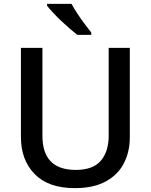

<svg xmlns="http://www.w3.org/2000/svg" viewBox="-20 -961 779 991"><path d="M650 -252Q650 -178 619.5 -118.5Q589 -59 526 -24.5Q463 10 366 10Q230 10 159 -62.5Q88 -135 88 -254V-714H199V-260Q199 -172 242 -128Q285 -84 371 -84Q460 -84 500.5 -131.5Q541 -179 541 -261V-714H650ZM349 -941Q361 -919 379 -891.5Q397 -864 416.5 -838Q436 -812 451 -793V-781H379Q361 -795 338.5 -814.5Q316 -834 293.5 -855.5Q271 -877 252.5 -897Q234 -917 223 -931V-941Z"/></svg>

Font: Noto Sans NKo Unjoined Medium
Style: Regular
Weight: 500
Designer: Monotype Design Team
Foundry: Monotype Imaging Inc.
Version: Version 2.004